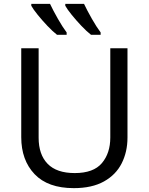

<svg xmlns="http://www.w3.org/2000/svg" viewBox="-20 -964 771 994"><path d="M640 -714V-252Q640 -178 610 -118.5Q580 -59 518 -24.5Q456 10 362 10Q228 10 159 -62.5Q90 -135 90 -254V-714H180V-251Q180 -164 226.5 -116Q273 -68 367 -68Q464 -68 507.5 -119.5Q551 -171 551 -252V-714ZM415 -944Q431 -910 455.5 -867Q480 -824 501 -796V-784H451Q428 -802 401 -830.5Q374 -859 351 -887.5Q328 -916 318 -934V-944ZM239 -944Q255 -910 279.5 -867Q304 -824 325 -796V-784H275Q252 -802 225 -830.5Q198 -859 175 -887.5Q152 -916 142 -934V-944Z"/></svg>

Font: Noto Sans
Style: Regular
Weight: 400
Designer: Monotype Design Team
Foundry: Monotype Imaging Inc.
Version: Version 1.902